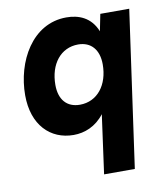

<svg xmlns="http://www.w3.org/2000/svg" viewBox="-80 -572 735 843"><g transform="rotate(-10 287.0 -150.0)"><path d="M316 204H453L551 -493H422L407 -418C380.5 -484 326 -503.5 272 -503.5C119 -503.5 35 -347.5 35 -198C35 -65 111.5 10.5 215 10.5C264 10.5 314.5 -9 352 -58ZM173.5 -219.5C173.5 -313 225 -377.5 302.5 -377.5C360 -377.5 394 -338 394 -273C394 -181 343 -115.5 265 -115.5C207 -115.5 173.5 -154 173.5 -219.5Z"/></g></svg>

Font: HK Grotesk ExtraBold
Style: Italic
Weight: 800
Italic angle: -16°
Designer: Alfredo Marco Pradil
Foundry: Hanken Design Co.
Version: Version 3.001;FEAKit 1.0